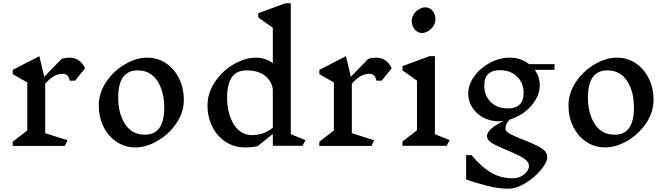

<svg xmlns="http://www.w3.org/2000/svg" viewBox="-20 -893 4095 1176"><path d="M501 -475 440 -399H407Q403 -421 392.5 -431Q382 -441 364 -441Q340 -441 315 -429Q290 -417 257 -381V-77L394 -34L377 1H58V-25L147 -94V-388L58 -439V-465L221 -549L251 -423L357 -532Q379 -540 414 -540L413 -539Q441 -539 464 -522Q487 -505 501 -475Z M1106 -282Q1106 -205 1060 -137.5Q1014 -70 944.5 -30Q875 10 810 10Q746 10 694.5 -24Q643 -58 614 -117Q585 -176 585 -247Q585 -324 631 -392Q677 -460 746.5 -500Q816 -540 881 -540Q946 -540 997 -505.5Q1048 -471 1077 -412Q1106 -353 1106 -282ZM704 -295Q704 -198 746 -133Q788 -68 868 -68Q986 -68 986 -235Q986 -332 944 -397Q902 -462 823 -462Q704 -462 704 -295Z M1833 0H1651V-72L1558 2Q1526 10 1481 10Q1415 10 1362.5 -24Q1310 -58 1280.5 -117Q1251 -176 1251 -247Q1251 -324 1297 -392Q1343 -460 1412.5 -500Q1482 -540 1547 -540Q1605 -540 1651 -506V-723L1562 -786V-812L1728 -873H1761V-71L1851 -35ZM1651 -110V-345Q1645 -396 1603 -429Q1561 -462 1489 -462Q1371 -462 1371 -295Q1371 -198 1412 -131.5Q1453 -65 1529 -65L1528 -66Q1559 -66 1587 -75Q1615 -84 1651 -110Z M2379 -475 2318 -399H2285Q2281 -421 2270.5 -431Q2260 -441 2242 -441Q2218 -441 2193 -429Q2168 -417 2135 -381V-77L2272 -34L2255 1H1936V-25L2025 -94V-388L1936 -439V-465L2099 -549L2129 -423L2235 -532Q2257 -540 2292 -540L2291 -539Q2319 -539 2342 -522Q2365 -505 2379 -475Z M2716 0H2445V-26L2534 -95V-399L2445 -462V-488L2611 -549H2644V-71L2734 -35ZM2647 -775Q2647 -753 2634.5 -733.5Q2622 -714 2602.5 -702.5Q2583 -691 2565 -691Q2538 -691 2520 -712.5Q2502 -734 2502 -765Q2502 -787 2514.5 -806Q2527 -825 2546.5 -836.5Q2566 -848 2584 -848Q2612 -848 2629.5 -827Q2647 -806 2647 -775Z M3255 -465Q3286 -423 3286 -370Q3286 -325 3261 -282.5Q3236 -240 3194 -207.5Q3152 -175 3102 -161Q3076 -135 3076 -105Q3076 -88 3101.5 -74Q3127 -60 3183 -38Q3256 -10 3294 13Q3332 36 3332 70Q3332 100 3293.5 147Q3255 194 3198.5 228.5Q3142 263 3090 263Q3035 263 2960 244Q2885 225 2835 206V57H2868Q2926 127 2985.5 163Q3045 199 3120 199Q3148 199 3171 187.5Q3194 176 3207 158Q3220 140 3220 124Q3220 97 3186.5 76Q3153 55 3088 28Q3024 2 2993.5 -16.5Q2963 -35 2963 -60Q2963 -84 2994 -109Q3025 -134 3067 -153Q3051 -150 3034 -150Q2983 -150 2940 -173Q2897 -196 2872.5 -235Q2848 -274 2848 -320Q2848 -375 2885 -426Q2922 -477 2981 -508.5Q3040 -540 3102 -540Q3170 -540 3221 -500H3377L3376 -465ZM3187 -323Q3187 -385 3147 -424Q3107 -463 3042 -463Q2995 -463 2970.5 -440Q2946 -417 2946 -370Q2946 -307 2986 -268Q3026 -229 3090 -229Q3187 -229 3187 -323Z M3983 -282Q3983 -205 3937 -137.5Q3891 -70 3821.5 -30Q3752 10 3687 10Q3623 10 3571.5 -24Q3520 -58 3491 -117Q3462 -176 3462 -247Q3462 -324 3508 -392Q3554 -460 3623.5 -500Q3693 -540 3758 -540Q3823 -540 3874 -505.5Q3925 -471 3954 -412Q3983 -353 3983 -282ZM3581 -295Q3581 -198 3623 -133Q3665 -68 3745 -68Q3863 -68 3863 -235Q3863 -332 3821 -397Q3779 -462 3700 -462Q3581 -462 3581 -295Z"/></svg>

Font: Inknut Antiqua Light
Style: Regular
Weight: 300
Designer: Claus Eggers Sørensen
Foundry: Claus Eggers Sørensen
Version: Version 1.003; ttfautohint (v1.8.2) -l 8 -r 50 -G 200 -x 14 